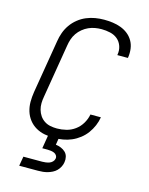

<svg xmlns="http://www.w3.org/2000/svg" viewBox="-139 -829 878 1134"><g transform="rotate(15 300.0 -261.5)"><path d="M250 8Q220 8 190.5 2.5Q161 -3 136 -17.5Q111 -32 93.5 -54.5Q76 -77 67.5 -104.5Q59 -132 59 -162Q59 -192 64 -223L118 -548Q122 -575 131.5 -601.5Q141 -628 157.5 -651.5Q174 -675 197 -693.5Q220 -712 246.5 -723Q273 -734 300 -738.5Q327 -743 354 -743Q381 -743 407 -739.5Q433 -736 457 -727Q481 -718 500.5 -702.5Q520 -687 532.5 -665.5Q545 -644 548.5 -618Q552 -592 548 -565Q548 -564 547.5 -563Q547 -562 547 -561H483Q483 -561 483 -562Q483 -563 483 -564Q488 -591 479.5 -616Q471 -641 452 -657Q433 -673 407 -679Q381 -685 354 -685Q334 -685 314 -681.5Q294 -678 275 -669.5Q256 -661 239 -647Q222 -633 210 -615.5Q198 -598 191.5 -578.5Q185 -559 182 -539L128 -213Q124 -192 123.5 -171.5Q123 -151 128.5 -131.5Q134 -112 145 -96Q156 -80 172.5 -69Q189 -58 209 -54Q229 -50 250 -50Q278 -50 306.5 -57Q335 -64 359.5 -82Q384 -100 399.5 -126.5Q415 -153 420 -181H484Q480 -155 469 -129Q458 -103 441.5 -80.5Q425 -58 402.5 -40.5Q380 -23 354.5 -12Q329 -1 302.5 3.5Q276 8 250 8ZM92 220 102 162H217Q227 162 238 160.5Q249 159 259.5 155.5Q270 152 278.5 143.5Q287 135 289 124Q291 114 285.5 105Q280 96 270.5 92Q261 88 250.5 86.5Q240 85 230 85H197L211 0H276L269 44Q286 46 301.5 52.5Q317 59 328.5 70Q340 81 344 97.5Q348 114 345 131Q343 145 336 159Q329 173 318 184Q307 195 293 202Q279 209 265 213Q251 217 236.5 218.5Q222 220 207 220Z"/></g></svg>

Font: Iosevka SS04 Lt Ex Obl
Style: Regular
Weight: 300
Width: 7
Italic angle: -9°
Monospace: yes
Designer: Belleve Invis
Foundry: Belleve Invis
Version: Version 19.0.0; ttfautohint (v1.8.4)